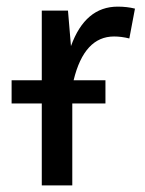

<svg xmlns="http://www.w3.org/2000/svg" viewBox="-20 -559 437 579"><path d="M198 0H106V-247H15V-317H106V-527H185L194 -420Q237 -539 335 -539Q363 -539 387 -533L370 -443Q346 -449 324 -449Q234 -449 202 -317H298V-247H198Z"/></svg>

Font: Trujillo
Style: Regular
Weight: 400
Designer: Fira Sans original fonts by bBox Type GmbH, Carrois Corporate GbR, & Edenspiekermann AG / Changes by Cristiano Sobral
Foundry: Fira Sans original fonts by bBox Type GmbH, Carrois Corporate GbR, & Edenspiekermann AG / Changes by Cristiano Sobral
Version: Version 4.301;October 17, 2021;FontCreator 14.0.0.2814 64-bi